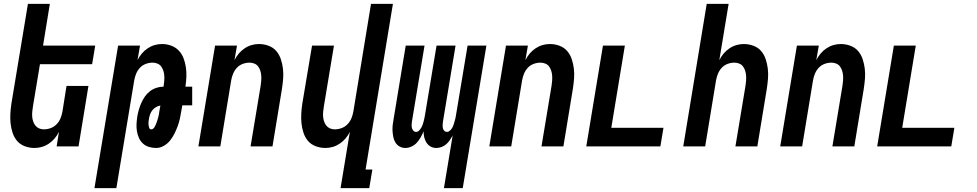

<svg xmlns="http://www.w3.org/2000/svg" viewBox="-20 -755 5040 990"><path d="M158 8Q132 8 108 -1Q84 -10 68.5 -28Q53 -46 45 -70Q37 -94 34.5 -119Q32 -144 33.5 -170Q35 -196 39 -222L124 -735H237L202 -520H471L455 -424H186L150 -207Q148 -194 146.5 -180.5Q145 -167 146 -154Q147 -141 151 -129Q155 -117 162.5 -107.5Q170 -98 181.5 -93Q193 -88 206 -88Q224 -88 241.5 -94.5Q259 -101 272 -114.5Q285 -128 292 -145Q299 -162 302 -180L323 -312H436L385 0H272L284 -75Q275 -57 262 -41.5Q249 -26 232 -14.5Q215 -3 196 2.5Q177 8 158 8Z M467 215 589 -520H702L689 -445Q698 -463 711 -478.5Q724 -494 741 -505.5Q758 -517 777 -522.5Q796 -528 815 -528Q840 -528 863 -519.5Q886 -511 902 -494Q918 -477 926.5 -454.5Q935 -432 938.5 -408Q942 -384 941 -358.5Q940 -333 936 -308H971V-212H920L915 -183Q912 -163 907.5 -143Q903 -123 896 -104Q889 -85 879.5 -66Q870 -47 857 -30.5Q844 -14 824.5 -3Q805 8 785 8Q766 8 748 2.5Q730 -3 717 -15Q704 -27 696.5 -43.5Q689 -60 686 -78.5Q683 -97 684 -116Q685 -135 688 -155Q691 -172 696 -189.5Q701 -207 708.5 -224Q716 -241 727 -257Q738 -273 753 -284.5Q768 -296 786 -302Q804 -308 821 -308H823L824 -313Q826 -326 827 -339.5Q828 -353 827 -366Q826 -379 822 -391Q818 -403 811 -412.5Q804 -422 792 -427Q780 -432 767 -432Q749 -432 731.5 -425.5Q714 -419 701.5 -405.5Q689 -392 682 -375Q675 -358 672 -340L580 215ZM760 -88Q767 -88 772 -93.5Q777 -99 780 -105.5Q783 -112 785.5 -118Q788 -124 790 -130.5Q792 -137 794 -143.5Q796 -150 797.5 -156.5Q799 -163 800 -169.5Q801 -176 802 -183L807 -211Q795 -209 784 -202.5Q773 -196 765.5 -186.5Q758 -177 754 -165.5Q750 -154 748 -142Q747 -134 746 -126.5Q745 -119 746 -111Q747 -103 749.5 -95.5Q752 -88 760 -88Z M1003 0 1089 -520H1202L1189 -445Q1198 -463 1211 -478.5Q1224 -494 1241 -505.5Q1258 -517 1277 -522.5Q1296 -528 1315 -528Q1341 -528 1365 -519Q1389 -510 1404.5 -492Q1420 -474 1428 -450Q1436 -426 1439 -401Q1442 -376 1440 -350Q1438 -324 1434 -298L1385 0H1272L1324 -313Q1326 -326 1327 -339.5Q1328 -353 1327 -366Q1326 -379 1322 -391Q1318 -403 1311 -412.5Q1304 -422 1292 -427Q1280 -432 1267 -432Q1249 -432 1231.5 -425.5Q1214 -419 1201.5 -405.5Q1189 -392 1182 -375Q1175 -358 1172 -340L1116 0Z M1736 215 1784 -75Q1775 -57 1762 -41.5Q1749 -26 1732 -14.5Q1715 -3 1696 2.5Q1677 8 1658 8Q1632 8 1608 -1Q1584 -10 1568.5 -28Q1553 -46 1545 -70Q1537 -94 1534.5 -119Q1532 -144 1533.5 -170Q1535 -196 1539 -222L1589 -520H1702L1650 -207Q1648 -194 1646.5 -180.5Q1645 -167 1646 -154Q1647 -141 1651 -129Q1655 -117 1662.5 -107.5Q1670 -98 1681.5 -93Q1693 -88 1706 -88Q1724 -88 1741.5 -94.5Q1759 -101 1772 -114.5Q1785 -128 1792 -145Q1799 -162 1802 -180L1893 -735H2006L1865 119H1900L1884 215Z M2269 215 2314 -56Q2307 -44 2299 -32Q2291 -20 2280.5 -11Q2270 -2 2256.5 3Q2243 8 2230 8Q2213 8 2200 0.5Q2187 -7 2179 -19.5Q2171 -32 2167.5 -47Q2164 -62 2164 -78Q2158 -63 2149.5 -47.5Q2141 -32 2129.5 -19.5Q2118 -7 2102 0.5Q2086 8 2070 8Q2054 8 2040.5 0.5Q2027 -7 2019 -20Q2011 -33 2008 -48.5Q2005 -64 2004 -79.5Q2003 -95 2005 -111.5Q2007 -128 2010 -144L2072 -520H2169L2104 -128Q2103 -120 2102.5 -111.5Q2102 -103 2104 -95Q2106 -87 2111.5 -81Q2117 -75 2125 -75Q2134 -75 2140.5 -81.5Q2147 -88 2151.5 -95.5Q2156 -103 2159 -111Q2162 -119 2164 -127.5Q2166 -136 2168 -144Q2170 -152 2171 -160L2231 -520H2329L2264 -128Q2263 -120 2262.5 -111.5Q2262 -103 2263.5 -95Q2265 -87 2270.5 -81Q2276 -75 2285 -75Q2293 -75 2300 -81.5Q2307 -88 2311.5 -95.5Q2316 -103 2318.5 -111Q2321 -119 2323.5 -127.5Q2326 -136 2328 -144Q2330 -152 2331 -160L2391 -520H2488L2366 215Z M2503 0 2589 -520H2702L2689 -445Q2698 -463 2711 -478.5Q2724 -494 2741 -505.5Q2758 -517 2777 -522.5Q2796 -528 2815 -528Q2841 -528 2865 -519Q2889 -510 2904.5 -492Q2920 -474 2928 -450Q2936 -426 2939 -401Q2942 -376 2940 -350Q2938 -324 2934 -298L2885 0H2772L2824 -313Q2826 -326 2827 -339.5Q2828 -353 2827 -366Q2826 -379 2822 -391Q2818 -403 2811 -412.5Q2804 -422 2792 -427Q2780 -432 2767 -432Q2749 -432 2731.5 -425.5Q2714 -419 2701.5 -405.5Q2689 -392 2682 -375Q2675 -358 2672 -340L2616 0Z M3003 0 3089 -520H3202L3132 -96H3401L3385 0Z M3503 0 3624 -735H3737L3689 -445Q3698 -463 3711 -478.5Q3724 -494 3741 -505.5Q3758 -517 3777 -522.5Q3796 -528 3815 -528Q3841 -528 3865 -519Q3889 -510 3904.5 -492Q3920 -474 3928 -450Q3936 -426 3939 -401Q3942 -376 3940 -350Q3938 -324 3934 -298L3885 0H3772L3824 -313Q3826 -326 3827 -339.5Q3828 -353 3827 -366Q3826 -379 3822 -391Q3818 -403 3811 -412.5Q3804 -422 3792 -427Q3780 -432 3767 -432Q3749 -432 3731.5 -425.5Q3714 -419 3701.5 -405.5Q3689 -392 3682 -375Q3675 -358 3672 -340L3616 0Z M4003 0 4089 -520H4202L4189 -445Q4198 -463 4211 -478.5Q4224 -494 4241 -505.5Q4258 -517 4277 -522.5Q4296 -528 4315 -528Q4341 -528 4365 -519Q4389 -510 4404.5 -492Q4420 -474 4428 -450Q4436 -426 4439 -401Q4442 -376 4440 -350Q4438 -324 4434 -298L4385 0H4272L4324 -313Q4326 -326 4327 -339.5Q4328 -353 4327 -366Q4326 -379 4322 -391Q4318 -403 4311 -412.5Q4304 -422 4292 -427Q4280 -432 4267 -432Q4249 -432 4231.5 -425.5Q4214 -419 4201.5 -405.5Q4189 -392 4182 -375Q4175 -358 4172 -340L4116 0Z M4503 0 4589 -520H4702L4632 -96H4901L4885 0Z"/></svg>

Font: Iosevka Term Curly Oblique
Style: Bold
Weight: 700
Italic angle: -9°
Designer: Belleve Invis
Foundry: Belleve Invis
Version: Version 32.3.0